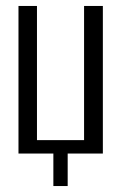

<svg xmlns="http://www.w3.org/2000/svg" viewBox="-20 -515 407 644"><path d="M159 109V0H42V-495H104V-45H262V-495H325V0H207V109Z"/></svg>

Font: Alumni Sans
Style: Regular
Weight: 400
Designer: Robert E. Leuschke
Foundry: Robert E. Leuschke
Version: Version 1.018